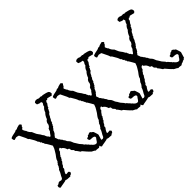

<svg xmlns="http://www.w3.org/2000/svg" viewBox="-56 -997 1517 1517"><g transform="rotate(-45 703.0 -238.0)"><path d="M471.7 -11.7Q471.7 -26.4 435.5 -26.4Q426.8 -26.4 420.9 -29.3Q414.1 -41 415 -46.9V-48.8Q418.9 -53.7 426.8 -54.7Q434.6 -55.7 436.5 -64.5H439.5Q447.3 -63.5 459 -72.3L472.7 -66.4L474.6 -61.5Q487.3 -55.7 489.7 -47.4Q492.2 -39.1 495.1 -31.2L499 -18.6Q501 -12.7 501 -8.8L486.3 40Q486.3 42 484.4 41.5Q482.4 41 481 41.5Q479.5 42 478.5 42Q477.5 43 478 44.4Q478.5 45.9 476.6 47.4Q474.6 48.8 469.7 49.3Q464.8 49.8 460.9 50.8L459 54.7Q455.1 56.6 451.2 57.1Q447.3 57.6 443.8 58.6Q440.4 59.6 437.5 62.5Q434.6 65.4 430.7 67.4Q422.9 67.4 414.6 65.4Q406.2 63.5 397.5 65.4Q389.6 57.6 380.4 53.7Q371.1 49.8 363.3 43.9L361.3 40Q358.4 39.1 340.3 19Q322.3 -1 317.4 -7.8Q313.5 -11.7 305.7 -13.7Q298.8 -23.4 293 -32.7Q287.1 -42 278.3 -49.8L279.3 -52.7Q279.3 -60.5 270.5 -66.9Q261.7 -73.2 261.7 -80.6Q261.7 -87.9 259.8 -92.3Q257.8 -96.7 252.9 -97.2Q248 -97.7 246.1 -99.6Q236.3 -132.8 215.8 -140.6Q214.8 -142.6 214.4 -147Q213.9 -151.4 209 -152.3Q192.4 -148.4 190.4 -127Q185.5 -125 183.1 -120.6Q180.7 -116.2 175.8 -114.3V-112.3Q175.8 -108.4 171.4 -105Q167 -101.6 165.5 -98.6Q164.1 -95.7 164.6 -92.3Q165 -88.9 163.6 -86.9Q162.1 -85 161.1 -85Q160.2 -85 158.7 -82.5Q157.2 -80.1 156.2 -76.2Q155.3 -72.3 150.4 -72.3Q150.4 -61.5 144.5 -57.1Q138.7 -52.7 134.3 -45.4Q129.9 -38.1 129.9 -35.6Q129.9 -33.2 119.1 -24.4V-19.5Q120.1 -16.6 117.2 -7.8Q110.4 -1 103.5 11.7Q96.7 24.4 97.2 28.3Q97.7 32.2 104.5 32.2L121.1 30.3H125Q127 33.2 130.9 36.6Q134.8 40 134.8 43Q134.8 45.9 129.9 53.2Q125 60.5 122.6 59.6Q120.1 58.6 118.2 58.6Q116.2 58.6 114.3 63Q112.3 67.4 109.4 67.4Q70.3 67.4 63.5 60.5Q59.6 64.5 30.3 68.8Q1 73.2 -5.9 76.2Q-15.6 69.3 -15.6 61.5Q-15.6 53.7 -11.7 45.9H-7.8Q0 45.9 5.9 40Q11.7 34.2 20.5 34.2L38.1 38.1H40Q51.8 36.1 56.2 24.4Q60.5 12.7 68.8 0.5Q77.1 -11.7 84 -33.2Q85.9 -35.2 88.4 -37.1Q90.8 -39.1 92.8 -41L94.7 -46.9L98.6 -49.8Q101.6 -54.7 103 -61Q104.5 -67.4 107.4 -72.3Q109.4 -73.2 110.8 -73.2Q112.3 -73.2 115.2 -81.1Q119.1 -85 123 -88.9Q127 -106.4 137.2 -118.7Q147.5 -130.9 152.3 -138.7Q156.2 -146.5 160.6 -152.3Q165 -158.2 168.9 -166Q175.8 -174.8 184.6 -202.1Q179.7 -212.9 172.9 -223.1Q166 -233.4 162.6 -240.7Q159.2 -248 156.2 -251Q147.5 -257.8 149.4 -261.7Q149.4 -266.6 146.5 -269Q143.6 -271.5 142.1 -273.4Q140.6 -275.4 141.6 -278.3Q143.6 -285.2 137.7 -285.2Q133.8 -285.2 132.8 -291.5Q131.8 -297.9 129.9 -301.8Q124 -305.7 123 -307.6Q118.2 -328.1 90.8 -371.1Q88.9 -373 86.9 -374Q85 -375 83 -377Q77.1 -396.5 67.9 -413.1Q58.6 -429.7 50.8 -448.2Q43.9 -450.2 38.1 -452.1Q32.2 -454.1 25.4 -454.1L4.9 -448.2H2Q-5.9 -456.1 -5.9 -472.7Q0 -479.5 18.6 -483.4L46.9 -489.3Q56.6 -491.2 61.5 -496.1H75.2Q84 -502.9 113.3 -508.8Q117.2 -504.9 121.1 -502.4Q125 -500 127 -494.1Q125 -488.3 120.6 -485.8Q116.2 -483.4 117.2 -474.6Q111.3 -473.6 108.9 -469.2Q106.4 -464.8 102.5 -460.9Q104.5 -455.1 107.4 -450.2L113.3 -438.5L117.2 -435.5Q120.1 -422.9 128.4 -411.6Q136.7 -400.4 142.6 -396.5Q147.5 -386.7 150.9 -377.4Q154.3 -368.2 158.7 -360.4Q163.1 -352.5 168 -346.7Q172.9 -340.8 177.2 -334.5Q181.6 -328.1 184.6 -321.3Q187.5 -314.5 194.3 -309.6Q195.3 -301.8 198.7 -296.9Q202.1 -292 203.1 -285.2Q210.9 -283.2 212.4 -275.9Q213.9 -268.6 221.7 -266.6Q226.6 -268.6 233.9 -280.8Q241.2 -293 248 -297.9Q248 -300.8 252 -311Q255.9 -321.3 257.8 -323.2Q259.8 -325.2 261.2 -324.2Q262.7 -323.2 270.5 -333Q278.3 -342.8 278.3 -350.1Q278.3 -357.4 280.3 -361.3Q288.1 -378.9 298.8 -382.8Q309.6 -414.1 328.1 -430.7Q334 -453.1 353.5 -468.8Q354.5 -478.5 358.4 -484.4Q362.3 -490.2 367.2 -498Q366.2 -502.9 364.3 -505.4Q362.3 -507.8 363.3 -512.7Q360.4 -511.7 354.5 -511.7Q348.6 -511.7 341.3 -515.1Q334 -518.6 326.2 -521.5L324.2 -537.1V-542Q333 -551.8 345.7 -551.8Q358.4 -551.8 367.2 -545.9Q374 -543.9 380.9 -544.9Q387.7 -545.9 394.5 -543.9L399.4 -540L406.2 -542Q411.1 -542 415 -540.5Q418.9 -539.1 429.7 -537.1Q440.4 -535.2 455.1 -529.3Q469.7 -523.4 469.7 -502.9Q469.7 -498 465.3 -496.1Q460.9 -494.1 459 -488.3L418.9 -498Q414.1 -497.1 412.1 -493.7Q410.2 -490.2 407.7 -490.2Q405.3 -490.2 401.4 -492.2Q397.5 -490.2 396.5 -486.8Q395.5 -483.4 390.6 -482.4Q391.6 -481.4 391.6 -476.1Q391.6 -470.7 382.3 -460.4Q373 -450.2 372.1 -440.4Q369.1 -436.5 367.7 -437.5Q366.2 -438.5 363.3 -435.5V-434.6Q363.3 -426.8 358.9 -422.4Q354.5 -418 353.5 -410.2Q339.8 -402.3 335 -389.6Q330.1 -377 323.2 -371.1Q322.3 -369.1 322.8 -368.2Q323.2 -367.2 323.2 -365.2Q323.2 -363.3 319.8 -360.8Q316.4 -358.4 314.5 -354.5Q312.5 -350.6 311 -344.2Q309.6 -337.9 307.6 -333Q303.7 -331.1 301.8 -331.1L302.7 -328.1Q302.7 -322.3 298.3 -319.3Q293.9 -316.4 293.9 -307.6Q286.1 -304.7 283.7 -297.4Q281.2 -290 273.4 -287.1Q273.4 -282.2 268.1 -271.5Q262.7 -260.7 259.3 -256.8Q255.9 -252.9 252.9 -253.9Q252 -247.1 246.6 -242.7Q241.2 -238.3 241.2 -234.9Q241.2 -231.4 242.2 -230Q243.2 -228.5 244.1 -226.6L251 -206.1Q252 -204.1 253.4 -204.1Q254.9 -204.1 256.3 -202.1Q257.8 -200.2 258.8 -197.8Q259.8 -195.3 261.7 -192.4Q263.7 -189.5 266.6 -186.5Q269.5 -183.6 271.5 -181.2Q273.4 -178.7 273.4 -175.8Q273.4 -172.9 282.2 -164.1Q285.2 -159.2 286.6 -154.3Q288.1 -149.4 292 -145Q295.9 -140.6 299.8 -136.7Q303.7 -132.8 307.1 -127.4Q310.5 -122.1 312.5 -115.2Q314.5 -108.4 317.9 -101.6Q321.3 -94.7 324.7 -91.3Q328.1 -87.9 334 -76.2Q339.8 -64.5 351.6 -52.7Q363.3 -41 365.2 -33.2Q373 -30.3 379.4 -20.5Q385.7 -10.7 392.6 -7.8Q393.6 -5.9 393.1 -4.9Q392.6 -3.9 394.5 -2L397.5 -1V2.9H401.4Q419.9 29.3 438.5 29.3Q447.3 29.3 453.6 19Q460 8.8 463.9 3.4Q467.8 -2 469.7 -3.4Q471.7 -4.9 471.7 -11.7Z M932.6 -11.7Q932.6 -26.4 896.5 -26.4Q887.7 -26.4 881.8 -29.3Q875 -41 876 -46.9V-48.8Q879.9 -53.7 887.7 -54.7Q895.5 -55.7 897.5 -64.5H900.4Q908.2 -63.5 919.9 -72.3L933.6 -66.4L935.5 -61.5Q948.2 -55.7 950.7 -47.4Q953.1 -39.1 956.1 -31.2L960 -18.6Q961.9 -12.7 961.9 -8.8L947.3 40Q947.3 42 945.3 41.5Q943.4 41 941.9 41.5Q940.4 42 939.5 42Q938.5 43 939 44.4Q939.5 45.9 937.5 47.4Q935.5 48.8 930.7 49.3Q925.8 49.8 921.9 50.8L919.9 54.7Q916 56.6 912.1 57.1Q908.2 57.6 904.8 58.6Q901.4 59.6 898.4 62.5Q895.5 65.4 891.6 67.4Q883.8 67.4 875.5 65.4Q867.2 63.5 858.4 65.4Q850.6 57.6 841.3 53.7Q832 49.8 824.2 43.9L822.3 40Q819.3 39.1 801.3 19Q783.2 -1 778.3 -7.8Q774.4 -11.7 766.6 -13.7Q759.8 -23.4 753.9 -32.7Q748 -42 739.3 -49.8L740.2 -52.7Q740.2 -60.5 731.4 -66.9Q722.7 -73.2 722.7 -80.6Q722.7 -87.9 720.7 -92.3Q718.8 -96.7 713.9 -97.2Q709 -97.7 707 -99.6Q697.3 -132.8 676.8 -140.6Q675.8 -142.6 675.3 -147Q674.8 -151.4 669.9 -152.3Q653.3 -148.4 651.4 -127Q646.5 -125 644 -120.6Q641.6 -116.2 636.7 -114.3V-112.3Q636.7 -108.4 632.3 -105Q627.9 -101.6 626.5 -98.6Q625 -95.7 625.5 -92.3Q626 -88.9 624.5 -86.9Q623 -85 622.1 -85Q621.1 -85 619.6 -82.5Q618.2 -80.1 617.2 -76.2Q616.2 -72.3 611.3 -72.3Q611.3 -61.5 605.5 -57.1Q599.6 -52.7 595.2 -45.4Q590.8 -38.1 590.8 -35.6Q590.8 -33.2 580.1 -24.4V-19.5Q581.1 -16.6 578.1 -7.8Q571.3 -1 564.5 11.7Q557.6 24.4 558.1 28.3Q558.6 32.2 565.4 32.2L582 30.3H585.9Q587.9 33.2 591.8 36.6Q595.7 40 595.7 43Q595.7 45.9 590.8 53.2Q585.9 60.5 583.5 59.6Q581.1 58.6 579.1 58.6Q577.1 58.6 575.2 63Q573.2 67.4 570.3 67.4Q531.2 67.4 524.4 60.5Q520.5 64.5 491.2 68.8Q461.9 73.2 455.1 76.2Q445.3 69.3 445.3 61.5Q445.3 53.7 449.2 45.9H453.1Q460.9 45.9 466.8 40Q472.7 34.2 481.4 34.2L499 38.1H501Q512.7 36.1 517.1 24.4Q521.5 12.7 529.8 0.5Q538.1 -11.7 544.9 -33.2Q546.9 -35.2 549.3 -37.1Q551.8 -39.1 553.7 -41L555.7 -46.9L559.6 -49.8Q562.5 -54.7 564 -61Q565.4 -67.4 568.4 -72.3Q570.3 -73.2 571.8 -73.2Q573.2 -73.2 576.2 -81.1Q580.1 -85 584 -88.9Q587.9 -106.4 598.1 -118.7Q608.4 -130.9 613.3 -138.7Q617.2 -146.5 621.6 -152.3Q626 -158.2 629.9 -166Q636.7 -174.8 645.5 -202.1Q640.6 -212.9 633.8 -223.1Q627 -233.4 623.5 -240.7Q620.1 -248 617.2 -251Q608.4 -257.8 610.4 -261.7Q610.4 -266.6 607.4 -269Q604.5 -271.5 603 -273.4Q601.6 -275.4 602.5 -278.3Q604.5 -285.2 598.6 -285.2Q594.7 -285.2 593.8 -291.5Q592.8 -297.9 590.8 -301.8Q585 -305.7 584 -307.6Q579.1 -328.1 551.8 -371.1Q549.8 -373 547.9 -374Q545.9 -375 543.9 -377Q538.1 -396.5 528.8 -413.1Q519.5 -429.7 511.7 -448.2Q504.9 -450.2 499 -452.1Q493.2 -454.1 486.3 -454.1L465.8 -448.2H462.9Q455.1 -456.1 455.1 -472.7Q460.9 -479.5 479.5 -483.4L507.8 -489.3Q517.6 -491.2 522.5 -496.1H536.1Q544.9 -502.9 574.2 -508.8Q578.1 -504.9 582 -502.4Q585.9 -500 587.9 -494.1Q585.9 -488.3 581.5 -485.8Q577.1 -483.4 578.1 -474.6Q572.3 -473.6 569.8 -469.2Q567.4 -464.8 563.5 -460.9Q565.4 -455.1 568.4 -450.2L574.2 -438.5L578.1 -435.5Q581.1 -422.9 589.4 -411.6Q597.7 -400.4 603.5 -396.5Q608.4 -386.7 611.8 -377.4Q615.2 -368.2 619.6 -360.4Q624 -352.5 628.9 -346.7Q633.8 -340.8 638.2 -334.5Q642.6 -328.1 645.5 -321.3Q648.4 -314.5 655.3 -309.6Q656.2 -301.8 659.7 -296.9Q663.1 -292 664.1 -285.2Q671.9 -283.2 673.3 -275.9Q674.8 -268.6 682.6 -266.6Q687.5 -268.6 694.8 -280.8Q702.1 -293 709 -297.9Q709 -300.8 712.9 -311Q716.8 -321.3 718.8 -323.2Q720.7 -325.2 722.2 -324.2Q723.6 -323.2 731.4 -333Q739.3 -342.8 739.3 -350.1Q739.3 -357.4 741.2 -361.3Q749 -378.9 759.8 -382.8Q770.5 -414.1 789.1 -430.7Q794.9 -453.1 814.5 -468.8Q815.4 -478.5 819.3 -484.4Q823.2 -490.2 828.1 -498Q827.1 -502.9 825.2 -505.4Q823.2 -507.8 824.2 -512.7Q821.3 -511.7 815.4 -511.7Q809.6 -511.7 802.2 -515.1Q794.9 -518.6 787.1 -521.5L785.2 -537.1V-542Q793.9 -551.8 806.6 -551.8Q819.3 -551.8 828.1 -545.9Q835 -543.9 841.8 -544.9Q848.6 -545.9 855.5 -543.9L860.4 -540L867.2 -542Q872.1 -542 876 -540.5Q879.9 -539.1 890.6 -537.1Q901.4 -535.2 916 -529.3Q930.7 -523.4 930.7 -502.9Q930.7 -498 926.3 -496.1Q921.9 -494.1 919.9 -488.3L879.9 -498Q875 -497.1 873 -493.7Q871.1 -490.2 868.7 -490.2Q866.2 -490.2 862.3 -492.2Q858.4 -490.2 857.4 -486.8Q856.4 -483.4 851.6 -482.4Q852.5 -481.4 852.5 -476.1Q852.5 -470.7 843.3 -460.4Q834 -450.2 833 -440.4Q830.1 -436.5 828.6 -437.5Q827.1 -438.5 824.2 -435.5V-434.6Q824.2 -426.8 819.8 -422.4Q815.4 -418 814.5 -410.2Q800.8 -402.3 795.9 -389.6Q791 -377 784.2 -371.1Q783.2 -369.1 783.7 -368.2Q784.2 -367.2 784.2 -365.2Q784.2 -363.3 780.8 -360.8Q777.3 -358.4 775.4 -354.5Q773.4 -350.6 772 -344.2Q770.5 -337.9 768.6 -333Q764.6 -331.1 762.7 -331.1L763.7 -328.1Q763.7 -322.3 759.3 -319.3Q754.9 -316.4 754.9 -307.6Q747.1 -304.7 744.6 -297.4Q742.2 -290 734.4 -287.1Q734.4 -282.2 729 -271.5Q723.6 -260.7 720.2 -256.8Q716.8 -252.9 713.9 -253.9Q712.9 -247.1 707.5 -242.7Q702.1 -238.3 702.1 -234.9Q702.1 -231.4 703.1 -230Q704.1 -228.5 705.1 -226.6L711.9 -206.1Q712.9 -204.1 714.4 -204.1Q715.8 -204.1 717.3 -202.1Q718.8 -200.2 719.7 -197.8Q720.7 -195.3 722.7 -192.4Q724.6 -189.5 727.5 -186.5Q730.5 -183.6 732.4 -181.2Q734.4 -178.7 734.4 -175.8Q734.4 -172.9 743.2 -164.1Q746.1 -159.2 747.6 -154.3Q749 -149.4 752.9 -145Q756.8 -140.6 760.7 -136.7Q764.6 -132.8 768.1 -127.4Q771.5 -122.1 773.4 -115.2Q775.4 -108.4 778.8 -101.6Q782.2 -94.7 785.6 -91.3Q789.1 -87.9 794.9 -76.2Q800.8 -64.5 812.5 -52.7Q824.2 -41 826.2 -33.2Q834 -30.3 840.3 -20.5Q846.7 -10.7 853.5 -7.8Q854.5 -5.9 854 -4.9Q853.5 -3.9 855.5 -2L858.4 -1V2.9H862.3Q880.9 29.3 899.4 29.3Q908.2 29.3 914.6 19Q920.9 8.8 924.8 3.4Q928.7 -2 930.7 -3.4Q932.6 -4.9 932.6 -11.7Z M1393.6 -11.7Q1393.6 -26.4 1357.4 -26.4Q1348.6 -26.4 1342.8 -29.3Q1335.9 -41 1336.9 -46.9V-48.8Q1340.8 -53.7 1348.6 -54.7Q1356.4 -55.7 1358.4 -64.5H1361.3Q1369.1 -63.5 1380.9 -72.3L1394.5 -66.4L1396.5 -61.5Q1409.2 -55.7 1411.6 -47.4Q1414.1 -39.1 1417 -31.2L1420.9 -18.6Q1422.9 -12.7 1422.9 -8.8L1408.2 40Q1408.2 42 1406.2 41.5Q1404.3 41 1402.8 41.5Q1401.4 42 1400.4 42Q1399.4 43 1399.9 44.4Q1400.4 45.9 1398.4 47.4Q1396.5 48.8 1391.6 49.3Q1386.7 49.8 1382.8 50.8L1380.9 54.7Q1377 56.6 1373 57.1Q1369.1 57.6 1365.7 58.6Q1362.3 59.6 1359.4 62.5Q1356.4 65.4 1352.5 67.4Q1344.7 67.4 1336.4 65.4Q1328.1 63.5 1319.3 65.4Q1311.5 57.6 1302.2 53.7Q1293 49.8 1285.2 43.9L1283.2 40Q1280.3 39.1 1262.2 19Q1244.1 -1 1239.3 -7.8Q1235.4 -11.7 1227.5 -13.7Q1220.7 -23.4 1214.8 -32.7Q1209 -42 1200.2 -49.8L1201.2 -52.7Q1201.2 -60.5 1192.4 -66.9Q1183.6 -73.2 1183.6 -80.6Q1183.6 -87.9 1181.6 -92.3Q1179.7 -96.7 1174.8 -97.2Q1169.9 -97.7 1168 -99.6Q1158.2 -132.8 1137.7 -140.6Q1136.7 -142.6 1136.2 -147Q1135.7 -151.4 1130.9 -152.3Q1114.3 -148.4 1112.3 -127Q1107.4 -125 1105 -120.6Q1102.5 -116.2 1097.7 -114.3V-112.3Q1097.7 -108.4 1093.3 -105Q1088.9 -101.6 1087.4 -98.6Q1085.9 -95.7 1086.4 -92.3Q1086.9 -88.9 1085.4 -86.9Q1084 -85 1083 -85Q1082 -85 1080.6 -82.5Q1079.1 -80.1 1078.1 -76.2Q1077.1 -72.3 1072.3 -72.3Q1072.3 -61.5 1066.4 -57.1Q1060.5 -52.7 1056.2 -45.4Q1051.8 -38.1 1051.8 -35.6Q1051.8 -33.2 1041 -24.4V-19.5Q1042 -16.6 1039.1 -7.8Q1032.2 -1 1025.4 11.7Q1018.6 24.4 1019 28.3Q1019.5 32.2 1026.4 32.2L1043 30.3H1046.9Q1048.8 33.2 1052.7 36.6Q1056.6 40 1056.6 43Q1056.6 45.9 1051.8 53.2Q1046.9 60.5 1044.4 59.6Q1042 58.6 1040 58.6Q1038.1 58.6 1036.1 63Q1034.2 67.4 1031.2 67.4Q992.2 67.4 985.4 60.5Q981.4 64.5 952.1 68.8Q922.9 73.2 916 76.2Q906.2 69.3 906.2 61.5Q906.2 53.7 910.2 45.9H914.1Q921.9 45.9 927.7 40Q933.6 34.2 942.4 34.2L960 38.1H961.9Q973.6 36.1 978 24.4Q982.4 12.7 990.7 0.5Q999 -11.7 1005.9 -33.2Q1007.8 -35.2 1010.3 -37.1Q1012.7 -39.1 1014.6 -41L1016.6 -46.9L1020.5 -49.8Q1023.4 -54.7 1024.9 -61Q1026.4 -67.4 1029.3 -72.3Q1031.2 -73.2 1032.7 -73.2Q1034.2 -73.2 1037.1 -81.1Q1041 -85 1044.9 -88.9Q1048.8 -106.4 1059.1 -118.7Q1069.3 -130.9 1074.2 -138.7Q1078.1 -146.5 1082.5 -152.3Q1086.9 -158.2 1090.8 -166Q1097.7 -174.8 1106.4 -202.1Q1101.6 -212.9 1094.7 -223.1Q1087.9 -233.4 1084.5 -240.7Q1081.1 -248 1078.1 -251Q1069.3 -257.8 1071.3 -261.7Q1071.3 -266.6 1068.4 -269Q1065.4 -271.5 1064 -273.4Q1062.5 -275.4 1063.5 -278.3Q1065.4 -285.2 1059.6 -285.2Q1055.7 -285.2 1054.7 -291.5Q1053.7 -297.9 1051.8 -301.8Q1045.9 -305.7 1044.9 -307.6Q1040 -328.1 1012.7 -371.1Q1010.7 -373 1008.8 -374Q1006.8 -375 1004.9 -377Q999 -396.5 989.7 -413.1Q980.5 -429.7 972.7 -448.2Q965.8 -450.2 960 -452.1Q954.1 -454.1 947.3 -454.1L926.8 -448.2H923.8Q916 -456.1 916 -472.7Q921.9 -479.5 940.4 -483.4L968.8 -489.3Q978.5 -491.2 983.4 -496.1H997.1Q1005.9 -502.9 1035.2 -508.8Q1039.1 -504.9 1043 -502.4Q1046.9 -500 1048.8 -494.1Q1046.9 -488.3 1042.5 -485.8Q1038.1 -483.4 1039.1 -474.6Q1033.2 -473.6 1030.8 -469.2Q1028.3 -464.8 1024.4 -460.9Q1026.4 -455.1 1029.3 -450.2L1035.2 -438.5L1039.1 -435.5Q1042 -422.9 1050.3 -411.6Q1058.6 -400.4 1064.5 -396.5Q1069.3 -386.7 1072.8 -377.4Q1076.2 -368.2 1080.6 -360.4Q1085 -352.5 1089.8 -346.7Q1094.7 -340.8 1099.1 -334.5Q1103.5 -328.1 1106.4 -321.3Q1109.4 -314.5 1116.2 -309.6Q1117.2 -301.8 1120.6 -296.9Q1124 -292 1125 -285.2Q1132.8 -283.2 1134.3 -275.9Q1135.7 -268.6 1143.6 -266.6Q1148.4 -268.6 1155.8 -280.8Q1163.1 -293 1169.9 -297.9Q1169.9 -300.8 1173.8 -311Q1177.7 -321.3 1179.7 -323.2Q1181.6 -325.2 1183.1 -324.2Q1184.6 -323.2 1192.4 -333Q1200.2 -342.8 1200.2 -350.1Q1200.2 -357.4 1202.1 -361.3Q1210 -378.9 1220.7 -382.8Q1231.4 -414.1 1250 -430.7Q1255.9 -453.1 1275.4 -468.8Q1276.4 -478.5 1280.3 -484.4Q1284.2 -490.2 1289.1 -498Q1288.1 -502.9 1286.1 -505.4Q1284.2 -507.8 1285.2 -512.7Q1282.2 -511.7 1276.4 -511.7Q1270.5 -511.7 1263.2 -515.1Q1255.9 -518.6 1248 -521.5L1246.1 -537.1V-542Q1254.9 -551.8 1267.6 -551.8Q1280.3 -551.8 1289.1 -545.9Q1295.9 -543.9 1302.7 -544.9Q1309.6 -545.9 1316.4 -543.9L1321.3 -540L1328.1 -542Q1333 -542 1336.9 -540.5Q1340.8 -539.1 1351.6 -537.1Q1362.3 -535.2 1377 -529.3Q1391.6 -523.4 1391.6 -502.9Q1391.6 -498 1387.2 -496.1Q1382.8 -494.1 1380.9 -488.3L1340.8 -498Q1335.9 -497.1 1334 -493.7Q1332 -490.2 1329.6 -490.2Q1327.1 -490.2 1323.2 -492.2Q1319.3 -490.2 1318.4 -486.8Q1317.4 -483.4 1312.5 -482.4Q1313.5 -481.4 1313.5 -476.1Q1313.5 -470.7 1304.2 -460.4Q1294.9 -450.2 1293.9 -440.4Q1291 -436.5 1289.6 -437.5Q1288.1 -438.5 1285.2 -435.5V-434.6Q1285.2 -426.8 1280.8 -422.4Q1276.4 -418 1275.4 -410.2Q1261.7 -402.3 1256.8 -389.6Q1252 -377 1245.1 -371.1Q1244.1 -369.1 1244.6 -368.2Q1245.1 -367.2 1245.1 -365.2Q1245.1 -363.3 1241.7 -360.8Q1238.3 -358.4 1236.3 -354.5Q1234.4 -350.6 1232.9 -344.2Q1231.4 -337.9 1229.5 -333Q1225.6 -331.1 1223.6 -331.1L1224.6 -328.1Q1224.6 -322.3 1220.2 -319.3Q1215.8 -316.4 1215.8 -307.6Q1208 -304.7 1205.6 -297.4Q1203.1 -290 1195.3 -287.1Q1195.3 -282.2 1189.9 -271.5Q1184.6 -260.7 1181.2 -256.8Q1177.7 -252.9 1174.8 -253.9Q1173.8 -247.1 1168.5 -242.7Q1163.1 -238.3 1163.1 -234.9Q1163.1 -231.4 1164.1 -230Q1165 -228.5 1166 -226.6L1172.9 -206.1Q1173.8 -204.1 1175.3 -204.1Q1176.8 -204.1 1178.2 -202.1Q1179.7 -200.2 1180.7 -197.8Q1181.6 -195.3 1183.6 -192.4Q1185.5 -189.5 1188.5 -186.5Q1191.4 -183.6 1193.4 -181.2Q1195.3 -178.7 1195.3 -175.8Q1195.3 -172.9 1204.1 -164.1Q1207 -159.2 1208.5 -154.3Q1210 -149.4 1213.9 -145Q1217.8 -140.6 1221.7 -136.7Q1225.6 -132.8 1229 -127.4Q1232.4 -122.1 1234.4 -115.2Q1236.3 -108.4 1239.7 -101.6Q1243.2 -94.7 1246.6 -91.3Q1250 -87.9 1255.9 -76.2Q1261.7 -64.5 1273.4 -52.7Q1285.2 -41 1287.1 -33.2Q1294.9 -30.3 1301.3 -20.5Q1307.6 -10.7 1314.5 -7.8Q1315.4 -5.9 1314.9 -4.9Q1314.5 -3.9 1316.4 -2L1319.3 -1V2.9H1323.2Q1341.8 29.3 1360.4 29.3Q1369.1 29.3 1375.5 19Q1381.8 8.8 1385.7 3.4Q1389.6 -2 1391.6 -3.4Q1393.6 -4.9 1393.6 -11.7Z"/></g></svg>

Font: Mountains of Christmas
Style: Regular
Weight: 400
Designer: Crystal Kluge
Foundry: Font Diner, Inc DBA Tart Workshop
Version: Version 1.002